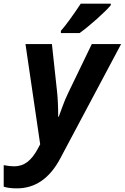

<svg xmlns="http://www.w3.org/2000/svg" viewBox="-89 -786 680 1046"><path d="M49.8 -545.9H193.8L221.2 -293Q228 -233.4 228 -149.9H231Q240.7 -174.8 252.4 -208.3Q264.2 -241.7 284.2 -283.2L411.1 -545.9H570.8L238.8 78.1Q152.3 240.2 2.9 240.2Q-41 240.2 -68.8 231V113.8Q-35.6 120.1 -12.2 120.1Q28.8 120.1 59.8 96.7Q90.8 73.2 117.2 23.9L129.9 0ZM242.7 -618.2Q281.2 -661.1 351.1 -766.1H514.6V-757.8Q492.2 -730.5 439.5 -683.3Q386.7 -636.2 344.7 -606H242.7Z"/></svg>

Font: TypoPRO Open Sans
Style: Bold Italic
Weight: 700
Italic angle: -12°
Foundry: Ascender Corporation
Version: Version 1.10